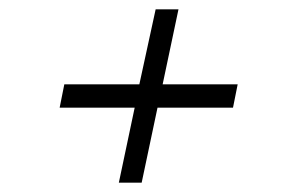

<svg xmlns="http://www.w3.org/2000/svg" viewBox="-20 -519 622 412"><path d="M235 -127 269 -288H108L118 -338H279L314 -499H363L329 -338H490L480 -288H318L284 -127Z"/></svg>

Font: Be Vietnam Pro ExtraLight
Style: Italic
Weight: 200
Italic angle: -12°
Designer: Lam Bao, Tony Le, Vietanh Nguyen
Foundry: Yellow Type Foundry
Version: Version 1.002; ttfautohint (v1.8.3)